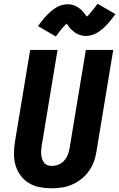

<svg xmlns="http://www.w3.org/2000/svg" viewBox="-20 -1003 640 1031"><path d="M256 8Q224 8 192.5 2Q161 -4 135 -20Q109 -36 91 -60Q73 -84 64 -113.5Q55 -143 55 -175.5Q55 -208 60 -240L142 -735H289L204 -221Q202 -208 201 -196Q200 -184 201.5 -172Q203 -160 206.5 -149Q210 -138 217 -129Q224 -120 235.5 -116Q247 -112 259 -112Q277 -112 295 -119.5Q313 -127 325.5 -141.5Q338 -156 344.5 -173.5Q351 -191 354 -209L441 -735H588L498 -190Q494 -162 484 -135Q474 -108 457 -84Q440 -60 416.5 -41.5Q393 -23 366 -11.5Q339 0 311.5 4Q284 8 256 8ZM280 -807 184 -863Q194 -876 202.5 -887.5Q211 -899 219.5 -908.5Q228 -918 236 -926Q244 -934 252 -941Q260 -948 271.5 -956Q283 -964 294 -969Q305 -974 317.5 -977Q330 -980 342 -980Q347 -980 353 -979.5Q359 -979 364.5 -978Q370 -977 375.5 -975Q381 -973 386 -970.5Q391 -968 395.5 -965.5Q400 -963 404 -960Q408 -957 413 -953Q418 -949 421.5 -945Q425 -941 428.5 -937Q432 -933 434.5 -929.5Q437 -926 440 -922Q443 -918 447 -914Q454 -921 459 -926.5Q464 -932 471 -940.5Q478 -949 486.5 -959.5Q495 -970 504 -983L600 -927Q590 -914 581.5 -903Q573 -892 564.5 -882Q556 -872 548 -864Q540 -856 532 -849Q524 -842 512.5 -834Q501 -826 490 -821Q479 -816 466.5 -813Q454 -810 442 -810Q436 -810 430.5 -810.5Q425 -811 419.5 -812.5Q414 -814 408.5 -815.5Q403 -817 398 -819.5Q393 -822 388.5 -824.5Q384 -827 380 -830Q376 -833 371 -837.5Q366 -842 362 -845.5Q358 -849 355 -853Q352 -857 349.5 -860.5Q347 -864 343.5 -868.5Q340 -873 337 -876Q330 -869 325 -863.5Q320 -858 313 -850Q306 -842 297.5 -831Q289 -820 280 -807Z"/></svg>

Font: Iosevka Curly HvExObl
Style: Regular
Weight: 900
Width: 7
Italic angle: -9°
Monospace: yes
Designer: Belleve Invis
Foundry: Belleve Invis
Version: Version 11.1.0; ttfautohint (v1.8.3)